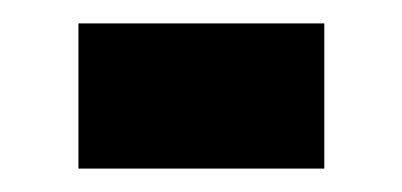

<svg xmlns="http://www.w3.org/2000/svg" viewBox="-20 -366 343 164"><path d="M47 -222V-346H257V-222Z"/></svg>

Font: Saira Condensed ExtraBold
Style: Regular
Weight: 800
Width: 3
Designer: Hector Gatti with collaboration of the Omnibus-Type team
Foundry: Omnibus-Type
Version: Version 1.101